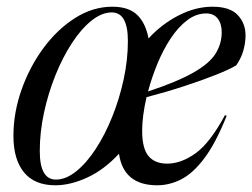

<svg xmlns="http://www.w3.org/2000/svg" viewBox="-20 -542 752 572"><path d="M314.5 -522Q363.5 -522 388.8 -497.5Q414 -473 422.5 -427.5Q461.5 -470 512 -496Q562.5 -522 613 -522Q665 -522 688.2 -497.2Q711.5 -472.5 711.5 -436.5Q711.5 -415 705.2 -392.2Q699 -369.5 684 -347.5Q665.5 -336 623.5 -319.2Q581.5 -302.5 527 -284.8Q472.5 -267 416.5 -252.5Q403.5 -195.5 403.5 -152.5Q403.5 -99.5 422.5 -77Q441.5 -54.5 478 -54.5Q519.5 -54.5 562.5 -85.2Q605.5 -116 650 -198.5L655.5 -197.5Q623 -116 589 -70.8Q555 -25.5 520 -7.8Q485 10 448.5 10Q348 10 334.5 -84Q290 -36 239.8 -13Q189.5 10 145 10Q83 10 51.5 -28.5Q20 -67 20 -137Q20 -206 44 -274.2Q68 -342.5 109.2 -398.5Q150.5 -454.5 203.5 -488.2Q256.5 -522 314.5 -522ZM146.5 -7Q176.5 -7 207.2 -31.8Q238 -56.5 265.5 -98.8Q293 -141 314.5 -194.5Q336 -248 348.5 -306Q361 -364 361 -420Q361 -505 313 -505Q283 -505 252.2 -480.2Q221.5 -455.5 194 -413.2Q166.5 -371 145 -317.5Q123.5 -264 111 -206Q98.5 -148 98.5 -92Q98.5 -7 146.5 -7ZM594.5 -502Q564.5 -502 537.8 -481.8Q511 -461.5 488.5 -427.5Q466 -393.5 449 -352.2Q432 -311 421 -269.5Q508.5 -298.5 556.2 -325.8Q604 -353 622.2 -382.2Q640.5 -411.5 640.5 -446Q640.5 -471.5 628.5 -486.8Q616.5 -502 594.5 -502Z"/></svg>

Font: Newsreader 72pt
Style: Italic
Weight: 400
Italic angle: -17°
Designer: Hugues Gentile
Foundry: Production Type
Version: Version 1.003; ttfautohint (v1.8.3)